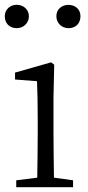

<svg xmlns="http://www.w3.org/2000/svg" viewBox="-25 -784 369 804"><path d="M281 0V-29L201 -40C200 -113 199 -176 199 -227V-376L202 -513L189 -523L38 -480V-451L130 -444C132 -397 133 -343 133 -282V-227C133 -176 132 -113 131 -40L43 -29V0ZM45 -666C73 -666 96 -687 96 -716C96 -744 73 -764 45 -764C17 -764 -5 -744 -5 -716C-5 -685 16 -666 45 -666ZM262 -666C291 -666 312 -685 312 -716C312 -780 211 -779 211 -716C211 -687 234 -666 262 -666Z"/></svg>

Font: AllPunType Light
Style: Regular
Weight: 300
Version: 1.0